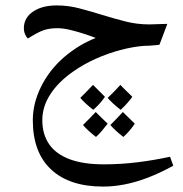

<svg xmlns="http://www.w3.org/2000/svg" viewBox="-20 -401 676 708"><path d="M360 287Q236 287 168.5 224Q101 161 101 42Q101 -20 131.5 -81.5Q162 -143 216 -190Q243 -213 272.5 -231Q302 -249 333 -261Q321 -266 295.5 -274.5Q270 -283 242 -290Q214 -297 192 -297Q162 -297 140.5 -289.5Q119 -282 83 -259Q77 -264 72.5 -274.5Q68 -285 68 -297Q68 -335 101.5 -358Q135 -381 189 -381Q232 -381 273.5 -370Q315 -359 357 -346Q399 -333 442 -322Q485 -311 531 -311L597 -313L568 -236Q559 -235 549.5 -234Q540 -233 530.5 -232.5Q521 -232 512 -232Q471 -229 424 -216.5Q377 -204 332.5 -184Q288 -164 251 -138Q196 -100 166 -54Q136 -8 136 42Q136 94 161 130.5Q186 167 236.5 186Q287 205 363 205Q425 205 486 197.5Q547 190 607 177L619 210Q570 237 525.5 254Q481 271 440 279Q399 287 360 287ZM425 4Q395 -19 377 -40Q389 -51 401 -63.5Q413 -76 424 -88Q429 -82 440.5 -71Q452 -60 468 -44Q460 -33 449.5 -21Q439 -9 425 4ZM334 104Q304 81 286 60Q298 48 310 36Q322 24 333 12Q339 18 350 29Q361 40 377 55Q367 68 356.5 80.5Q346 93 334 104ZM324 4Q294 -19 276 -40Q284 -48 296 -60Q308 -72 323 -88Q329 -82 340 -71Q351 -60 367 -44Q351 -20 324 4ZM435 104Q406 82 387 60Q399 48 410.5 36Q422 24 433 12Q444 23 455 33.5Q466 44 477 55Q470 66 459.5 78.5Q449 91 435 104Z"/></svg>

Font: Noto Naskh Arabic
Style: Regular
Weight: 400
Designer: Monotype Design Team, David Williams, Mohamad Dakak and Nizar Qandah
Foundry: Monotype Imaging Inc.
Version: Version 2.013